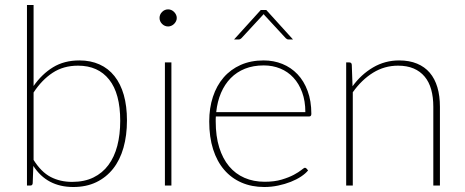

<svg xmlns="http://www.w3.org/2000/svg" viewBox="-20 -743 1864 769"><path d="M114.5 -102.5Q145 -54 183 -34.2Q221 -14.5 269 -14.5Q318 -14.5 354.2 -32.2Q390.5 -50 414.2 -82Q438 -114 449.8 -159Q461.5 -204 461.5 -259Q461.5 -368.5 417.2 -424.2Q373 -480 292.5 -480Q234 -480 190.8 -451.5Q147.5 -423 114.5 -372.5ZM114.5 -398.5Q147.5 -446 192.2 -473.5Q237 -501 298 -501Q343 -501 378.5 -485Q414 -469 438.5 -438.2Q463 -407.5 475.8 -362.8Q488.5 -318 488.5 -260.5Q488.5 -200.5 474.5 -151.2Q460.5 -102 433 -67.2Q405.5 -32.5 365.5 -13.2Q325.5 6 273.5 6Q168 6 113.5 -78.5L111 -9Q110.5 -5.5 108.8 -2.8Q107 0 102 0H88V-723H114.5Z M666.5 -493V0H640.5V-493ZM688 -671Q688 -664 685 -658Q682 -652 677.2 -647.2Q672.5 -642.5 666.2 -639.8Q660 -637 653.5 -637Q639.5 -637 629.2 -647.2Q619 -657.5 619 -671Q619 -685 629.2 -695.2Q639.5 -705.5 653.5 -705.5Q660 -705.5 666.2 -702.8Q672.5 -700 677.2 -695.2Q682 -690.5 685 -684.2Q688 -678 688 -671Z M1203 -294Q1203 -338.5 1190.2 -373.2Q1177.5 -408 1155.2 -432Q1133 -456 1102.5 -468.5Q1072 -481 1036.5 -481Q994.5 -481 961.2 -467.8Q928 -454.5 904 -430Q880 -405.5 865.2 -371Q850.5 -336.5 846 -294ZM1214 -60.5Q1204 -48 1186 -36Q1168 -24 1144.8 -14.8Q1121.5 -5.5 1094.2 0.2Q1067 6 1038.5 6Q988 6 947.2 -11.8Q906.5 -29.5 877.8 -63Q849 -96.5 833.5 -145.2Q818 -194 818 -256.5Q818 -310.5 832.8 -355.2Q847.5 -400 875.5 -432.5Q903.5 -465 944 -483Q984.5 -501 1036 -501Q1076 -501 1110.8 -487Q1145.5 -473 1171.5 -445.8Q1197.5 -418.5 1212.2 -378.5Q1227 -338.5 1227 -287Q1227 -276.5 1218 -276.5H844.5Q844 -271.5 844 -266.8Q844 -262 844 -256.5Q844 -197.5 858 -152.5Q872 -107.5 897.5 -77Q923 -46.5 959.2 -30.8Q995.5 -15 1040 -15Q1079.5 -15 1108.5 -23.8Q1137.5 -32.5 1157 -43Q1176.5 -53.5 1187.2 -62.2Q1198 -71 1201 -71Q1205 -71 1207.5 -68ZM1153.5 -585H1135Q1129.5 -585 1124.5 -590L1039.5 -682Q1038.5 -683 1037.8 -684.2Q1037 -685.5 1036 -686.5Q1035 -685.5 1034 -684.2Q1033 -683 1032 -682L947 -590Q942 -585 936.5 -585H917.5L1024.5 -703H1046.5Z M1392 -397.5Q1426.5 -445 1474.2 -473Q1522 -501 1578.5 -501Q1619.5 -501 1650.2 -488.2Q1681 -475.5 1701.2 -451.8Q1721.5 -428 1731.8 -393.5Q1742 -359 1742 -315.5V0H1715.5V-315.5Q1715.5 -354 1707 -384.5Q1698.5 -415 1680.8 -436.2Q1663 -457.5 1636.5 -468.8Q1610 -480 1574 -480Q1520 -480 1474.2 -451.8Q1428.5 -423.5 1393 -373.5V0H1366.5V-493H1379Q1388.5 -493 1389 -483Z"/></svg>

Font: Lato ExtraLight
Style: Regular
Weight: 275
Designer: Lukasz Dziedzic with Adam Twardoch and Botio Nikoltchev
Foundry: tyPoland Lukasz Dziedzic
Version: Version 2.015; 2015-08-06; http://www.latofonts.com/